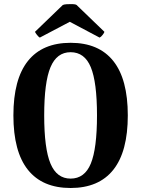

<svg xmlns="http://www.w3.org/2000/svg" viewBox="-20 -926 706 960"><path d="M333 14Q192 14 119.5 -77Q47 -168 47 -349Q47 -530 119.5 -621Q192 -712 333 -712Q474 -712 546.5 -621Q619 -530 619 -349Q619 -168 546.5 -77Q474 14 333 14ZM333 -33Q403 -33 434 -108Q465 -183 465 -349Q465 -515 434 -590Q403 -665 333 -665Q264 -665 232.5 -590Q201 -515 201 -349Q201 -183 232.5 -108Q264 -33 333 -33ZM363 -901 502 -767Q502 -763 493.5 -752Q485 -741 478 -738L329 -817L179 -738Q173 -741 164.5 -752Q156 -763 155 -767L294 -901Q300 -904 314.5 -905Q329 -906 343 -905.5Q357 -905 363 -901Z"/></svg>

Font: Arima Thin
Style: Regular
Weight: 100
Designer: Joana Correia and Natanael Gama
Foundry: NDISCOVER
Version: Version 1.101;gftools[0.9.23]